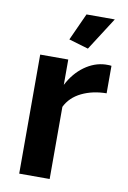

<svg xmlns="http://www.w3.org/2000/svg" viewBox="-84 -781 554 832"><g transform="rotate(10 193.5 -365.0)"><path d="M373.2 -408.5Q312.1 -407.9 264.1 -384.7Q216.1 -361.4 194.6 -317.5V0H60.6V-523.8H184.1V-412.3Q211.6 -465.8 254.9 -497.1Q298.3 -528.3 346.4 -530.5Q356.9 -530.5 362.7 -530.5Q368.6 -530.5 373.2 -529.5ZM259.6 -585.1 173.6 -610.5 228 -730H352.5Z"/></g></svg>

Font: Raleway Thin
Style: Regular
Weight: 100
Designer: Matt McInerney, Pablo Impallari, Rodrigo Fuenzalida
Foundry: Matt McInerney, Pablo Impallari, Rodrigo Fuenzalida
Version: Version 4.026